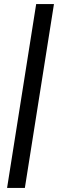

<svg xmlns="http://www.w3.org/2000/svg" viewBox="-20 -770 288 950"><path d="M159 -750H247L103 160H15Z"/></svg>

Font: Thasadith
Style: Bold Italic
Weight: 700
Italic angle: -9°
Designer: Cadson Demak Co.,Ltd.
Foundry: Cadson Demak Co.,Ltd.
Version: Version 1.000; ttfautohint (v1.6)